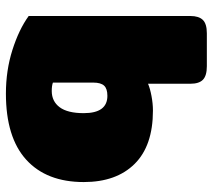

<svg xmlns="http://www.w3.org/2000/svg" viewBox="-56 -480 737 666"><g transform="rotate(-90 313.0 -146.5)"><path d="M356 145V-2Q340 5 313.5 10Q287 15 263 15Q141 15 78 -48.5Q15 -112 15 -225Q15 -354 92.5 -424.5Q170 -495 322 -495Q402 -495 473 -472.5Q544 -450 591 -416V145Q591 174 577.5 188Q564 202 531 202H417Q384 202 370 188.5Q356 175 356 145ZM360 -192V-332Q349 -336 331 -336Q295 -336 274.5 -308.5Q254 -281 254 -225Q254 -143 314 -143Q339 -143 349.5 -154.5Q360 -166 360 -192Z"/></g></svg>

Font: Mitr
Style: Bold
Weight: 700
Designer: Thanarat Vachiruckul
Foundry: Cadson Demak
Version: Version 1.002